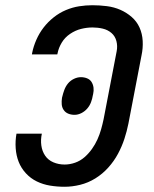

<svg xmlns="http://www.w3.org/2000/svg" viewBox="-20 -702 590 734"><path d="M227 12Q198 12 171 7.5Q144 3 120.5 -8.5Q97 -20 79 -39.5Q61 -59 51.5 -83Q42 -107 40 -135Q38 -163 43 -191H140Q135 -168 138 -146Q141 -124 152.5 -107Q164 -90 184 -81.5Q204 -73 227 -73Q247 -73 267 -80Q287 -87 303 -101Q319 -115 331.5 -132.5Q344 -150 352.5 -169Q361 -188 366.5 -207.5Q372 -227 376 -246L426 -506Q430 -526 425 -545Q420 -564 406 -576Q392 -588 373 -592.5Q354 -597 334 -597Q312 -597 290 -591.5Q268 -586 248 -572.5Q228 -559 216 -539Q204 -519 200 -498L199 -494H102L103 -500Q108 -525 119 -550Q130 -575 146.5 -596.5Q163 -618 185 -635.5Q207 -653 232 -663.5Q257 -674 282.5 -678Q308 -682 333 -682Q361 -682 388.5 -678.5Q416 -675 440 -664.5Q464 -654 483.5 -637Q503 -620 513.5 -596.5Q524 -573 525.5 -545.5Q527 -518 521 -490L471 -230Q465 -200 455.5 -171Q446 -142 431 -114Q416 -86 394 -61.5Q372 -37 344.5 -20Q317 -3 286.5 4.5Q256 12 227 12ZM265 -263Q252 -263 241 -267.5Q230 -272 223.5 -281.5Q217 -291 216 -303Q215 -315 217 -328L218 -332Q221 -345 226 -358.5Q231 -372 240 -383Q249 -394 262.5 -400.5Q276 -407 289 -407Q302 -407 313 -402.5Q324 -398 330 -388.5Q336 -379 337.5 -367Q339 -355 336 -342L335 -338Q333 -325 328 -311.5Q323 -298 313.5 -287Q304 -276 291 -269.5Q278 -263 265 -263Z"/></svg>

Font: Lode Dark
Style: Bold Italic
Weight: 700
Italic angle: -11°
Monospace: yes
Designer: Belleve Invis
Foundry: Belleve Invis
Version: Version 29.2.0; ttfautohint (v1.8.3)